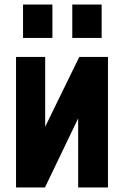

<svg xmlns="http://www.w3.org/2000/svg" viewBox="-20 -830 548 850"><path d="M51 0V-578H180V-269L331 -578H458V0H326V-306L179 0ZM300 -662V-810H430V-662ZM82 -662V-810H212V-662Z"/></svg>

Font: Oswald
Style: Bold
Weight: 700
Designer: Vernon Adams
Foundry: Vernon Adams
Version: Version 4.103;gftools[0.9.33.dev8+g029e19f]